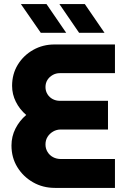

<svg xmlns="http://www.w3.org/2000/svg" viewBox="-20 -917 620 937"><path d="M248 0Q189 0 141 -27.5Q93 -55 64.5 -101.5Q36 -148 36 -207Q36 -251 55.5 -289.5Q75 -328 108 -356Q76 -383 57.5 -420Q39 -457 39 -498Q39 -556 67 -601.5Q95 -647 142 -673.5Q189 -700 246 -700H541V-560H272Q253 -560 237 -551Q221 -542 211.5 -527Q202 -512 202 -492Q202 -473 211.5 -457.5Q221 -442 237 -433.5Q253 -425 272 -425H507V-285H277Q256 -285 239 -275Q222 -265 212 -249Q202 -233 202 -212Q202 -192 212 -175.5Q222 -159 239 -150Q256 -141 277 -141H541V0ZM366 -757 270 -897H394L490 -757ZM179 -757 82 -897H207L303 -757Z"/></svg>

Font: MuseoModerno Thin
Style: Bold
Weight: 700
Version: Version 1.003